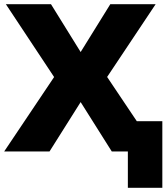

<svg xmlns="http://www.w3.org/2000/svg" viewBox="-25 -725 805 919"><path d="M587 174V0H527V-145H752V174ZM-5 0 262 -398V-314L3 -705H219L374 -455H348L503 -705H720L460 -315V-398L727 0H510L348 -257H374L212 0Z"/></svg>

Font: Nunito Sans 9pt Black
Style: Regular
Weight: 900
Version: Version 3.101;gftools[0.9.27]